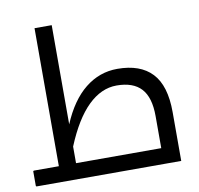

<svg xmlns="http://www.w3.org/2000/svg" viewBox="-83 -847 969 934"><g transform="rotate(-10 401.5 -380.0)"><path d="M24.9 0Q20 0 20 -4.9V-74.2Q20 -78.1 24.9 -78.1H147V-759.8H231.9V-270Q278.8 -381.8 349.6 -438.5Q420.4 -495.1 508.8 -495.1Q622.1 -495.1 679.9 -433.6Q737.8 -372.1 737.8 -241.2V0ZM652.8 -78.1V-236.8Q652.8 -329.1 612.8 -372.6Q572.8 -416 491.2 -416Q415.5 -416 350.1 -352.3Q284.7 -288.6 231.9 -160.2V-78.1Z"/></g></svg>

Font: Droid Arabic Kufi
Style: Regular
Weight: 400
Designer: Pascal Zoghbi
Foundry: Irfont.ir
Version: Version 1.00 February 28, 2013, initial release